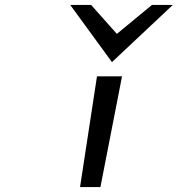

<svg xmlns="http://www.w3.org/2000/svg" viewBox="-20 -762 724 782"><path d="M436 -509 684 -742H599L456 -624L351 -742H266ZM477 -451H375L306 0H389Z"/></svg>

Font: Charger Monospace
Style: Regular
Weight: 400
Designer: Jasper
Foundry: Cannot Into Space Fonts
Version: Version 0.980